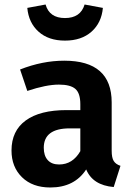

<svg xmlns="http://www.w3.org/2000/svg" viewBox="-20 -815 587 851"><path d="M101 -780 182 -795Q199 -735 268 -735Q337 -735 355 -795L436 -780Q430 -714 385.5 -674.5Q341 -635 268 -635Q195 -635 151 -674.5Q107 -714 101 -780ZM475 -147Q475 -116 484 -101.5Q493 -87 514 -80L484 14Q391 6 362 -64Q310 16 203 16Q124 16 77.5 -29.5Q31 -75 31 -148Q31 -235 94 -281Q157 -327 275 -327H336V-353Q336 -402 314 -421Q292 -440 241 -440Q185 -440 101 -412L69 -507Q168 -546 265 -546Q475 -546 475 -361ZM242 -86Q302 -86 336 -145V-246H289Q174 -246 174 -160Q174 -125 191.5 -105.5Q209 -86 242 -86Z"/></svg>

Font: FiraGO SemiBold
Style: Regular
Weight: 600
Designer: bBox Type
Foundry: bBox Type GmbH
Version: Version 1.001;PS 001.001;hotconv 1.0.88;makeotf.lib2.5.64775